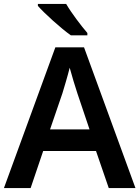

<svg xmlns="http://www.w3.org/2000/svg" viewBox="-20 -958 711 978"><path d="M317 -938H173V-928C205 -891 291 -813 341 -778H425V-790C393 -827 343 -893 317 -938ZM534 0H670L408 -717H262L0 0H136L200 -189H469ZM374 -483 436 -299H235L298 -483C305 -506 325 -572 335 -613C344 -578 365 -510 374 -483Z"/></svg>

Font: Noto Sans Arabic SemBd
Style: Regular
Weight: 600
Designer: Monotype Design Team, Nadine Chahine, Nizar Qandah and Khaled Hosny
Foundry: Monotype Imaging Inc.
Version: Version 2.012